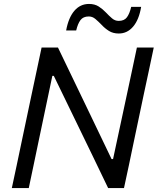

<svg xmlns="http://www.w3.org/2000/svg" viewBox="-20 -954 800 974"><path d="M40 0Q52.5 -58.5 64.5 -114.5Q76 -169.5 90 -236L140 -473Q154.5 -541 166.5 -597.5Q178.5 -653.5 191 -713H274Q317.5 -622.5 358.8 -536.8Q400 -451 439.5 -369L546 -147H553.5L623.5 -473.5Q638 -541.5 650 -597.5Q661.5 -653.5 674.5 -713H760Q747.5 -653.5 735.5 -597.2Q723.5 -541 709 -473.5L659 -236Q645 -169 633.5 -114Q621.5 -59 609 0H528.5Q491.5 -77 451 -161Q410 -244.5 361.5 -345.5L253 -569H245.5L175.5 -236Q161.5 -168.5 150 -114Q138.5 -59.5 126 0ZM582.5 -784Q553.5 -784 532.8 -797Q512 -810 496 -827.5Q479.5 -844.5 464.2 -857.5Q449 -870.5 430.5 -870.5Q402 -870.5 388.2 -852Q374.5 -833.5 366.5 -799.5H315.5Q327.5 -864.5 357.2 -899.2Q387 -934 431.5 -934Q460.5 -934 480.8 -921Q501 -908 517 -891Q533 -874 548.2 -861Q563.5 -848 582 -848Q610.5 -848 624 -866.5Q637.5 -885 645.5 -919H696Q685 -853.5 655.2 -818.8Q625.5 -784 582.5 -784Z"/></svg>

Font: Heraclito
Style: Italic
Weight: 400
Italic angle: -12°
Designer: Kostas Bartsokas (font) & Cristiano Sobral (main changes)
Foundry: Kostas Bartsokas (font) & Cristiano Sobral (main changes)
Version: Version 1.00;July 8, 2020;FontCreator 13.0.0.2655 64-bit